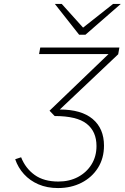

<svg xmlns="http://www.w3.org/2000/svg" viewBox="-20 -941 632 973"><path d="M274 12Q218.5 12 175 -6.8Q131.5 -25.5 101.5 -58.5Q71.5 -91.5 57 -134L87 -144Q109 -88 155.5 -54.5Q202 -21 276 -21Q332 -21 375.5 -44.2Q419 -67.5 444 -108Q469 -148.5 469 -201Q469 -274.5 419.2 -313.8Q369.5 -353 257 -353L231 -380L530 -667H178L184 -700H585L579 -666L283 -386Q392.5 -386 449.8 -337.8Q507 -289.5 507 -203Q507 -139 476.5 -90.5Q446 -42 393.2 -15Q340.5 12 274 12ZM381 -765 258 -921H293L401 -801L553 -921H592L413 -765Z"/></svg>

Font: Overpass Thin
Style: Italic
Weight: 250
Italic angle: -10°
Designer: Delve Withrington, Dave Bailey, Thomas Jockin
Foundry: Delve Fonts LLC
Version: Version 4.000